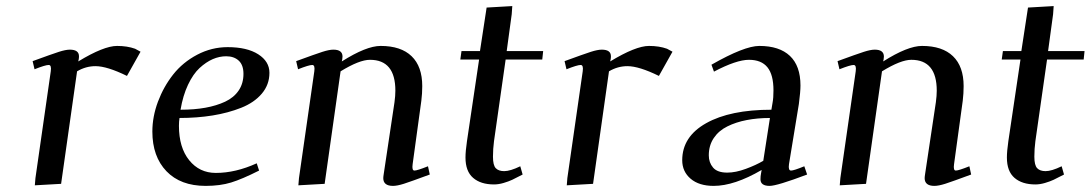

<svg xmlns="http://www.w3.org/2000/svg" viewBox="-20 -608 3607 635"><path d="M87.9 -405.8Q151.9 -429.2 174.6 -436.5Q197.3 -443.8 210.9 -443.8Q241.2 -443.8 241.2 -421.9Q241.2 -416 240.2 -411.1L238.8 -404.8Q323.2 -456.1 367.2 -456.1Q400.9 -456.1 426.8 -446.8L444.8 -437L399.9 -356.9Q334 -389.2 295.9 -389.2Q263.7 -389.2 234.9 -372.1L182.1 0L95.2 4.9L97.2 -19L147.9 -372.1Q150.9 -393.1 141.1 -393.1Q129.9 -393.1 94.2 -378.9Z M483.9 -172.9Q483.9 -222.2 502.4 -271.7Q521 -321.3 552.7 -361.6Q584.5 -401.9 632.1 -427Q679.7 -452.1 732.9 -452.1Q796.9 -452.1 834 -428.5Q871.1 -404.8 871.1 -367.2Q871.1 -328.1 845.9 -298.3Q820.8 -268.6 777.6 -251.5Q734.4 -234.4 683.1 -226.1Q631.8 -217.8 573.7 -217.8Q571.8 -205.6 571.8 -191.9Q571.8 -120.1 605.7 -78.1Q639.6 -36.1 693.8 -36.1Q759.3 -36.1 829.1 -67.9L836.9 -43.9Q780.8 -15.6 744.4 -4.4Q708 6.8 660.2 6.8Q577.1 6.8 530.5 -41.7Q483.9 -90.3 483.9 -172.9ZM577.1 -245.1Q622.6 -245.1 659.2 -251.7Q695.8 -258.3 724.6 -271.7Q753.4 -285.2 769.3 -308.6Q785.2 -332 785.2 -363.8Q785.2 -393.1 769.5 -407.5Q753.9 -421.9 728 -421.9Q705.6 -421.9 683.6 -412.4Q661.6 -402.8 640.1 -383.1Q618.7 -363.3 601.8 -327.6Q585 -292 577.1 -245.1Z M959.5 -405.8Q1023.4 -429.2 1046.1 -436.5Q1068.8 -443.8 1082.5 -443.8Q1112.8 -443.8 1112.8 -420.9Q1112.8 -416 1111.8 -411.1L1110.4 -404.8Q1191.4 -456.1 1238.8 -456.1Q1306.2 -456.1 1341.3 -422.1Q1376.5 -388.2 1376.5 -323.2Q1376.5 -298.8 1373.5 -274.9L1344.7 -64.9Q1341.8 -43.9 1350.6 -43.9Q1359.9 -43.9 1395.5 -58.1L1401.4 -30.8Q1337.9 -7.3 1315.7 -0.2Q1293.5 6.8 1279.8 6.8Q1247.6 6.8 1247.6 -19Q1247.6 -23.4 1249.5 -35.2L1284.7 -270Q1287.6 -291.5 1287.6 -308.1Q1287.6 -410.2 1203.6 -410.2Q1168.5 -410.2 1106.4 -372.1L1053.7 0L966.8 4.9L968.8 -19L1019.5 -372.1Q1022.5 -393.1 1012.7 -393.1Q1001.5 -393.1 965.8 -378.9Z M1502.4 -411.1 1506.3 -439H1567.4L1589.4 -583L1674.3 -587.9L1672.4 -561L1655.8 -439H1776.4L1773.4 -411.1H1652.3L1613.8 -141.1Q1610.4 -115.2 1610.4 -89.8Q1610.4 -61.5 1619.6 -51.8Q1628.9 -42 1647.5 -42Q1667.5 -42 1700.7 -58.1L1708.5 -30.8Q1686 -19 1674.1 -13.4Q1662.1 -7.8 1645.5 -2.9Q1628.9 2 1613.8 2Q1569.8 2 1544.7 -19.8Q1519.5 -41.5 1519.5 -86.9Q1519.5 -107.9 1524.4 -141.1L1564.5 -411.1Z M1847.2 -405.8Q1911.1 -429.2 1933.8 -436.5Q1956.5 -443.8 1970.2 -443.8Q2000.5 -443.8 2000.5 -421.9Q2000.5 -416 1999.5 -411.1L1998 -404.8Q2082.5 -456.1 2126.5 -456.1Q2160.2 -456.1 2186 -446.8L2204.1 -437L2159.2 -356.9Q2093.3 -389.2 2055.2 -389.2Q2022.9 -389.2 1994.1 -372.1L1941.4 0L1854.5 4.9L1856.4 -19L1907.2 -372.1Q1910.2 -393.1 1900.4 -393.1Q1889.2 -393.1 1853.5 -378.9Z M2236.3 -78.1Q2236.3 -156.2 2315.7 -200.7Q2395 -245.1 2531.2 -245.1L2535.2 -269Q2538.1 -283.7 2538.1 -309.1Q2538.1 -360.8 2518.1 -385.5Q2498 -410.2 2457 -410.2Q2415.5 -410.2 2341.3 -371.1L2333 -394Q2441.9 -456.1 2491.2 -456.1Q2557.6 -456.1 2592.5 -423.1Q2627.4 -390.1 2627.4 -325.2Q2627.4 -304.7 2622.1 -264.2L2589.4 -64.9Q2586.4 -43.9 2596.2 -43.9Q2605.5 -43.9 2640.1 -58.1L2649.4 -30.8Q2549.8 6.8 2525.4 6.8Q2495.1 6.8 2495.1 -15.1Q2495.1 -25.4 2497.1 -35.2L2499 -45.9Q2408.7 6.8 2340.3 6.8Q2292 6.8 2264.2 -16.8Q2236.3 -40.5 2236.3 -78.1ZM2324.2 -94.2Q2324.2 -70.3 2338.4 -53.7Q2352.5 -37.1 2385.3 -37.1Q2413.1 -37.1 2446.8 -49.6Q2480.5 -62 2504.4 -76.2L2526.4 -217.8Q2484.9 -217.8 2449.5 -210.9Q2414.1 -204.1 2385.5 -189.9Q2356.9 -175.8 2340.6 -151.4Q2324.2 -127 2324.2 -94.2Z M2750 -405.8Q2814 -429.2 2836.7 -436.5Q2859.4 -443.8 2873 -443.8Q2903.3 -443.8 2903.3 -420.9Q2903.3 -416 2902.3 -411.1L2900.9 -404.8Q2981.9 -456.1 3029.3 -456.1Q3096.7 -456.1 3131.8 -422.1Q3167 -388.2 3167 -323.2Q3167 -298.8 3164.1 -274.9L3135.3 -64.9Q3132.3 -43.9 3141.1 -43.9Q3150.4 -43.9 3186 -58.1L3191.9 -30.8Q3128.4 -7.3 3106.2 -0.2Q3084 6.8 3070.3 6.8Q3038.1 6.8 3038.1 -19Q3038.1 -23.4 3040 -35.2L3075.2 -270Q3078.1 -291.5 3078.1 -308.1Q3078.1 -410.2 2994.1 -410.2Q2959 -410.2 2897 -372.1L2844.2 0L2757.3 4.9L2759.3 -19L2810.1 -372.1Q2813 -393.1 2803.2 -393.1Q2792 -393.1 2756.3 -378.9Z M3293 -411.1 3296.9 -439H3357.9L3379.9 -583L3464.8 -587.9L3462.9 -561L3446.3 -439H3566.9L3564 -411.1H3442.9L3404.3 -141.1Q3400.9 -115.2 3400.9 -89.8Q3400.9 -61.5 3410.2 -51.8Q3419.4 -42 3438 -42Q3458 -42 3491.2 -58.1L3499 -30.8Q3476.6 -19 3464.6 -13.4Q3452.6 -7.8 3436 -2.9Q3419.4 2 3404.3 2Q3360.4 2 3335.2 -19.8Q3310.1 -41.5 3310.1 -86.9Q3310.1 -107.9 3314.9 -141.1L3355 -411.1Z"/></svg>

Font: Dehuti
Style: Bold-Italic
Weight: 700
Version: Version 1.2